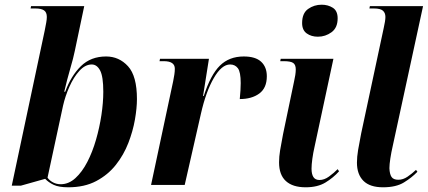

<svg xmlns="http://www.w3.org/2000/svg" viewBox="-20 -786 1818 816"><path d="M270 10Q230 10 208 -0.5Q186 -11 172 -26L69 3H30L170 -656Q174 -676 176.5 -690Q179 -704 179 -714Q179 -734 167 -742Q155 -750 131 -750H110L112 -760H338L298 -570Q292 -540 278.5 -494Q265 -448 253 -396H257Q282 -464 324 -505Q366 -546 431 -546Q486 -546 524 -504.5Q562 -463 562 -365Q562 -327 553.5 -278Q545 -229 525.5 -178.5Q506 -128 472.5 -85.5Q439 -43 389 -16.5Q339 10 270 10ZM238 -3Q272 -3 300.5 -29Q329 -55 351 -97.5Q373 -140 388 -192Q403 -244 411 -297Q419 -350 419 -396Q419 -461 405.5 -486.5Q392 -512 370 -512Q342 -512 317.5 -485Q293 -458 275 -417.5Q257 -377 248 -337L182 -31Q190 -19 205 -11Q220 -3 238 -3Z M716 -441Q719 -456 721 -469Q723 -482 723 -494Q723 -526 676 -526H658L660 -536H868L843 -378H846Q875 -468 914.5 -507Q954 -546 1016 -546Q1066 -546 1090 -523.5Q1114 -501 1114 -462Q1114 -412 1082 -388.5Q1050 -365 999 -365Q1001 -386 1002 -402.5Q1003 -419 1003 -433Q1003 -480 991 -496Q979 -512 958 -512Q922 -512 888.5 -454Q855 -396 834 -303L765 0H622Z M1331 -630Q1303 -630 1283.5 -644Q1264 -658 1264 -688Q1264 -730 1289.5 -748Q1315 -766 1347 -766Q1374 -766 1394.5 -753Q1415 -740 1415 -708Q1415 -668 1389 -649Q1363 -630 1331 -630ZM1279 10Q1224 10 1195 -16.5Q1166 -43 1166 -96Q1166 -120 1170.5 -147.5Q1175 -175 1183 -216L1230 -441Q1233 -454 1235 -467Q1237 -480 1237 -491Q1237 -511 1226 -518.5Q1215 -526 1186 -526H1171L1173 -536H1397L1317 -163Q1311 -137 1307.5 -111.5Q1304 -86 1304 -69Q1304 -46 1312 -33.5Q1320 -21 1338 -21Q1358 -21 1378 -35.5Q1398 -50 1415 -67L1421 -58Q1397 -31 1363.5 -10.5Q1330 10 1279 10Z M1608 10Q1552 10 1524.5 -17.5Q1497 -45 1497 -95Q1497 -119 1502 -149Q1507 -179 1515 -219L1611 -668Q1614 -681 1616 -693.5Q1618 -706 1618 -714Q1618 -731 1607.5 -740.5Q1597 -750 1569 -750H1550L1552 -760H1778L1649 -165Q1643 -139 1639 -113Q1635 -87 1635 -71Q1636 -46 1644 -34Q1652 -22 1673 -22Q1693 -22 1712 -35Q1731 -48 1748 -64L1754 -56Q1730 -31 1696.5 -10.5Q1663 10 1608 10Z"/></svg>

Font: Noto Serif Display SemiCondensed
Style: Bold Italic
Weight: 700
Width: 4
Italic angle: -12°
Designer: Monotype Design Team
Foundry: Monotype Imaging Inc.
Version: Version 2.009